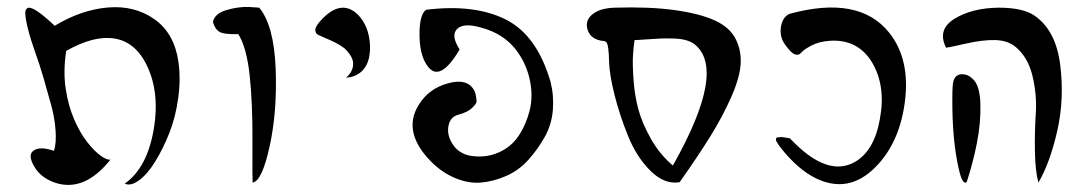

<svg xmlns="http://www.w3.org/2000/svg" viewBox="-20 -754 3120 551"><path d="M63 -732Q82 -732 137 -680Q213 -726 289.5 -732.5Q366 -739 423 -699Q480 -659 492 -577Q499 -528 491.5 -473Q484 -418 466 -372.5Q448 -327 425.5 -290.5Q403 -254 379 -236.5Q355 -219 338 -227Q402 -272 421 -382Q440 -493 398 -573Q349 -666 243 -639Q209 -630 170 -608Q161 -549 168.5 -499.5Q176 -450 193 -411Q210 -372 230.5 -346Q251 -320 269 -307Q287 -294 297 -296Q223 -203 140 -229Q94 -244 75 -282Q58 -315 82 -325Q100 -333 135 -321Q142 -344 139.5 -379.5Q137 -415 127 -452Q117 -489 105 -530Q93 -571 80.5 -605.5Q68 -640 60.5 -670Q53 -700 52.5 -715Q52 -730 63 -732Z M664 -656Q623 -655 610 -662.5Q597 -670 591 -691Q596 -715 629.5 -725Q663 -735 694 -734L724 -732Q766 -681 771 -558.5Q776 -436 754 -335Q732 -234 705 -230Q704 -242 704.5 -350Q705 -458 696.5 -537.5Q688 -617 664 -656Z M973 -531Q992 -547 993.5 -568.5Q995 -590 969 -615Q952 -628 928 -638.5Q904 -649 894 -653.5Q884 -658 885 -669.5Q886 -681 907 -702Q960 -755 1005 -714Q1040 -680 1042 -621Q1043 -555 997 -536Q986 -532 973 -531Z M1207 -301Q1137 -380 1181 -452Q1210 -500 1266 -515Q1320 -530 1340 -496Q1346 -485 1347 -470Q1348 -467 1347.5 -461.5Q1347 -456 1334.5 -444Q1322 -432 1296 -425Q1272 -419 1267 -392.5Q1262 -366 1279.5 -339.5Q1297 -313 1330 -307Q1373 -300 1410 -316Q1447 -332 1468.5 -364.5Q1490 -397 1500 -437Q1510 -477 1501 -522Q1492 -567 1466 -604Q1429 -657 1360 -675Q1304 -691 1288 -666Q1276 -648 1299 -612Q1243 -517 1208 -563Q1182 -596 1184 -666Q1186 -715 1203 -726Q1342 -743 1431.5 -698Q1521 -653 1560 -519Q1570 -479 1566.5 -437.5Q1563 -396 1543 -360.5Q1523 -325 1496 -295Q1469 -265 1432.5 -249Q1396 -233 1359 -230Q1322 -227 1281.5 -245Q1241 -263 1207 -301Z M1744 -732Q1845 -735 1916.5 -725Q1988 -715 2031 -695.5Q2074 -676 2091 -642.5Q2108 -609 2105.5 -570Q2103 -531 2078.5 -475.5Q2054 -420 2019 -363.5Q1984 -307 1931 -232L1930 -231Q1887 -224 1847 -263.5Q1807 -303 1782.5 -363.5Q1758 -424 1743.5 -482Q1729 -540 1728 -576Q1727 -626 1720 -633Q1718 -635 1715 -636Q1675 -639 1666 -669.5Q1657 -700 1689 -719Q1710 -731 1744 -732ZM1972 -628Q1962 -635 1947.5 -639Q1933 -643 1912 -643.5Q1891 -644 1876.5 -643.5Q1862 -643 1835.5 -641Q1809 -639 1801 -639Q1798 -619 1796.5 -594.5Q1795 -570 1798 -526Q1801 -482 1811.5 -442Q1822 -402 1847.5 -356.5Q1873 -311 1911 -279Q2067 -555 1972 -628Z M2362 -637Q2331 -635 2309 -623.5Q2287 -612 2279.5 -603Q2272 -594 2261 -598Q2250 -602 2233 -626Q2217 -648 2221 -676Q2225 -704 2245 -714Q2445 -769 2532 -660Q2594 -582 2576 -456Q2560 -343 2493 -275Q2415 -196 2320 -243Q2270 -268 2222 -328Q2221 -329 2217.5 -334Q2214 -339 2213 -340.5Q2212 -342 2209.5 -346Q2207 -350 2207 -351.5Q2207 -353 2207 -356Q2207 -359 2210.5 -359.5Q2214 -360 2218 -360.5Q2222 -361 2229.5 -360Q2237 -359 2247 -357Q2353 -244 2433 -289Q2489 -321 2505 -412Q2523 -508 2482 -576Q2441 -642 2362 -637Z M2846 -732Q2916 -732 2949 -709Q3010 -667 3022.5 -568.5Q3035 -470 3014 -378Q2993 -286 2960 -230Q2951 -263 2950 -319Q2949 -375 2952.5 -428.5Q2956 -482 2943 -536Q2930 -590 2895 -619Q2872 -638 2836.5 -639Q2801 -640 2752.5 -629Q2704 -618 2695 -617Q2669 -669 2719 -700Q2769 -731 2846 -732ZM2741 -541Q2758 -541 2771 -528Q2792 -510 2793.5 -456Q2795 -402 2783.5 -343.5Q2772 -285 2754 -231Q2742 -223 2732 -267Q2712 -352 2713 -475Q2713 -509 2716 -521Q2722 -541 2741 -541Z"/></svg>

Font: HarSinai
Style: Regular
Weight: 400
Version: Version 1.1